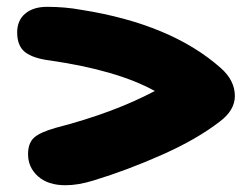

<svg xmlns="http://www.w3.org/2000/svg" viewBox="-20 -633 740 568"><path d="M173.8 -85Q122.1 -85 92.5 -111.3Q63 -137.7 63 -176.8Q63 -209.5 80.6 -225.6Q98.1 -241.7 145 -254.9Q315.4 -298.8 438 -363.8Q326.7 -425.3 127.9 -454.1Q77.6 -460.4 54.2 -478.8Q30.8 -497.1 30.8 -537.1Q30.8 -572.8 54.7 -592.8Q78.6 -612.8 119.1 -612.8Q172.4 -612.8 220.2 -604Q486.8 -562 633.8 -431.2Q674.8 -394.5 674.8 -349.1Q674.8 -307.1 630.9 -273.9Q563 -221.2 459.7 -175.3Q356.4 -129.4 256.8 -99.1Q211.4 -85 173.8 -85Z"/></svg>

Font: Shantell Sans Normal
Style: Regular
Weight: 800
Designer: Stephen Nixon, Anya Danilova, Shantell Martin
Foundry: Arrow Type
Version: Version 1.006;[559af2be0]